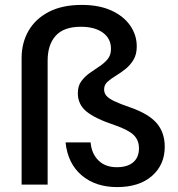

<svg xmlns="http://www.w3.org/2000/svg" viewBox="-20 -752 725 782"><path d="M457 10Q369 10 312.5 -38Q256 -86 247 -172H349Q353 -126 381 -98.5Q409 -71 456 -71Q499 -71 522.5 -91Q546 -111 546 -148Q546 -181 524.5 -202Q503 -223 448 -242Q367 -269 332 -298Q297 -327 297 -372Q297 -402 311 -421Q325 -440 344.5 -454Q364 -468 384 -481Q404 -494 418 -510.5Q432 -527 432 -553Q432 -595 399 -619Q366 -643 309 -643Q240 -643 207 -606.5Q174 -570 174 -505V0H68V-515Q68 -578 96.5 -627Q125 -676 179.5 -704Q234 -732 313 -732Q384 -732 434 -709Q484 -686 510.5 -647.5Q537 -609 537 -563Q537 -530 523.5 -508Q510 -486 490.5 -470.5Q471 -455 451 -443Q431 -431 417.5 -418.5Q404 -406 404 -388Q404 -374 412.5 -363Q421 -352 444.5 -340.5Q468 -329 512 -314Q586 -288 618.5 -250Q651 -212 651 -154Q651 -81 599 -35.5Q547 10 457 10Z"/></svg>

Font: Firefly Display Medium
Style: Regular
Weight: 500
Designer: Colophon Foundry, Jonny Pinhorn
Foundry: Colophon Foundry
Version: Version 1.200; ttfautohint (v1.8.3)